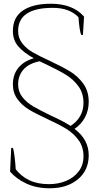

<svg xmlns="http://www.w3.org/2000/svg" viewBox="-20 -782 530 1028"><path d="M455 49Q455 130 397 178Q339 226 247 226Q175 226 121.5 201Q68 176 34 137L40 10H49Q54 22 58.5 60.5Q63 99 64 124Q92 161 136 182.5Q180 204 242 204Q291 204 333 187Q375 170 401 136Q427 102 427 55Q427 4 400.5 -32Q374 -68 336 -91.5Q298 -115 233 -145Q172 -173 135.5 -195Q99 -217 74 -250.5Q49 -284 49 -330Q49 -383 78.5 -419Q108 -455 161 -470Q107 -500 78 -533.5Q49 -567 49 -616Q49 -690 103 -726Q157 -762 252 -762Q370 -762 430 -693L424 -595H415Q406 -613 400 -690Q352 -740 263 -740Q77 -740 77 -616Q77 -578 99.5 -549.5Q122 -521 156 -501.5Q190 -482 247 -456Q315 -424 356 -399Q397 -374 426 -334Q455 -294 455 -237Q455 -191 435 -153.5Q415 -116 379 -92Q455 -35 455 49ZM251 -164Q319 -133 358 -108Q390 -128 408.5 -159.5Q427 -191 427 -231Q427 -283 400 -320Q373 -357 334 -381Q295 -405 230 -436L192 -454Q134 -442 105.5 -409.5Q77 -377 77 -330Q77 -291 100 -262Q123 -233 157 -213Q191 -193 251 -164Z"/></svg>

Font: Trirong Thin
Style: Regular
Weight: 250
Designer: Katatrad Team
Foundry: CadsonDemak
Version: Version 1.001